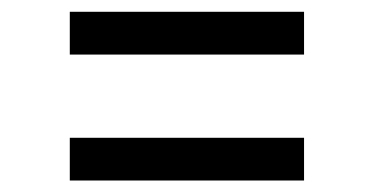

<svg xmlns="http://www.w3.org/2000/svg" viewBox="-20 -468 640 329"><path d="M501 -447.8V-374.5H99.6V-447.8ZM501 -231.9V-158.7H99.6V-231.9Z"/></svg>

Font: Anka/Coder
Style: Regular
Weight: 400
Monospace: yes
Version: Version 001.100